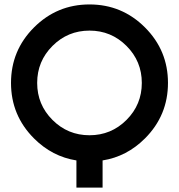

<svg xmlns="http://www.w3.org/2000/svg" viewBox="-20 -723 802 860"><path d="M380.9 -117.2Q478 -117.2 546.6 -185.8Q615.2 -254.4 615.2 -351.6Q615.2 -448.7 546.6 -517.3Q478 -585.9 380.9 -585.9Q283.7 -585.9 215.1 -517.3Q146.5 -448.7 146.5 -351.6Q146.5 -254.4 215.1 -185.8Q283.7 -117.2 380.9 -117.2ZM322.3 -4.4Q213.9 -21.5 132.3 -103Q29.3 -206.1 29.3 -351.6Q29.3 -497.1 132.3 -600.1Q235.4 -703.1 380.9 -703.1Q526.4 -703.1 629.4 -600.1Q732.4 -497.1 732.4 -351.6Q732.4 -206.1 629.4 -103Q547.9 -21.5 439.5 -4.4V117.2H322.3Z"/></svg>

Font: Gerhaus
Style: Regular
Weight: 400
Designer: GGBotNet
Foundry: GGBotNet
Version: 1.01